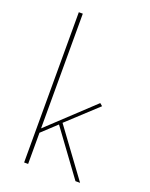

<svg xmlns="http://www.w3.org/2000/svg" viewBox="-141 -827 706 903"><g transform="rotate(20 211.5 -376.0)"><path d="M94 0V-752H114V-178L335 -385L348 -374L200 -237L374 0H351L187 -224L114 -156V0Z"/></g></svg>

Font: Synthetic Thin
Style: Regular
Weight: 100
Designer: Santiago Orozco
Foundry: Typemade
Version: Version 2.000; ttfautohint (v1.8.4.7-5d5b)